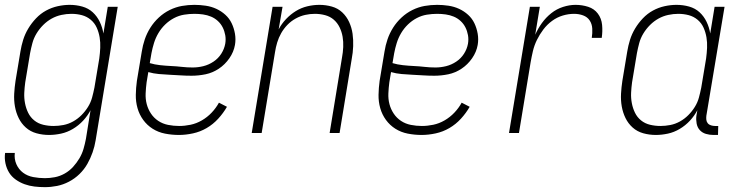

<svg xmlns="http://www.w3.org/2000/svg" viewBox="-24 -548 3044 791"><path d="M161 223Q139 223 118 220.5Q97 218 77.5 211Q58 204 41 192Q24 180 13.5 163Q3 146 -1.5 125Q-6 104 -3 82H37Q34 107 43.5 128.5Q53 150 71 163.5Q89 177 113 181.5Q137 186 161 186Q181 186 202 182Q223 178 242.5 167Q262 156 277 139.5Q292 123 303 104.5Q314 86 320 65.5Q326 45 330 24L349 -94Q337 -71 318.5 -51Q300 -31 276.5 -17Q253 -3 227.5 2.5Q202 8 178 8Q151 8 126 1Q101 -6 82.5 -22.5Q64 -39 53 -61.5Q42 -84 37.5 -109.5Q33 -135 34.5 -162Q36 -189 40 -215L60 -335Q64 -360 71.5 -384Q79 -408 92.5 -430.5Q106 -453 124.5 -472.5Q143 -492 166 -504.5Q189 -517 214 -522.5Q239 -528 263 -528Q290 -528 315 -521Q340 -514 358 -497.5Q376 -481 387 -458Q398 -435 402 -410L420 -520H461L370 30Q366 55 357.5 79.5Q349 104 336 127Q323 150 303.5 169Q284 188 260 200.5Q236 213 211 218Q186 223 161 223ZM197 -29Q217 -29 237.5 -33Q258 -37 277 -47.5Q296 -58 311.5 -73.5Q327 -89 338.5 -107.5Q350 -126 355.5 -146.5Q361 -167 365 -187L385 -307Q388 -329 389 -351Q390 -373 386.5 -394Q383 -415 374.5 -434Q366 -453 350 -466.5Q334 -480 313.5 -485.5Q293 -491 270 -491Q250 -491 229 -486.5Q208 -482 189 -471.5Q170 -461 154 -445Q138 -429 126.5 -410Q115 -391 109.5 -370.5Q104 -350 100 -329L80 -209Q77 -187 76 -165.5Q75 -144 79 -123Q83 -102 92 -83.5Q101 -65 117 -52Q133 -39 154 -34Q175 -29 197 -29Z M713 8Q684 8 656 2.5Q628 -3 605 -17.5Q582 -32 566 -54Q550 -76 542.5 -102.5Q535 -129 535.5 -157.5Q536 -186 540 -215L560 -335Q564 -361 572.5 -386Q581 -411 595.5 -434Q610 -457 630.5 -476Q651 -495 675.5 -507Q700 -519 725.5 -523.5Q751 -528 777 -528Q800 -528 823.5 -524.5Q847 -521 867.5 -511.5Q888 -502 904.5 -487Q921 -472 930.5 -452Q940 -432 944 -409Q948 -386 944 -363Q939 -334 921 -308Q903 -282 877.5 -265Q852 -248 823 -242Q794 -236 765 -236Q742 -236 719.5 -237.5Q697 -239 675 -240Q653 -241 630.5 -243Q608 -245 587 -251L580 -209Q577 -186 576 -163Q575 -140 580.5 -119Q586 -98 598 -80Q610 -62 628 -50Q646 -38 668.5 -33.5Q691 -29 714 -29Q737 -29 761 -34Q785 -39 807.5 -52Q830 -65 848 -84Q866 -103 878 -125L911 -108Q896 -82 875 -59Q854 -36 827.5 -20.5Q801 -5 771 1.5Q741 8 713 8ZM770 -270Q792 -270 814 -275.5Q836 -281 855.5 -294Q875 -307 887.5 -326.5Q900 -346 904 -368Q907 -386 904 -403Q901 -420 893.5 -435Q886 -450 873.5 -461.5Q861 -473 845.5 -479.5Q830 -486 812.5 -488.5Q795 -491 777 -491Q756 -491 734.5 -487.5Q713 -484 693 -473.5Q673 -463 656.5 -447Q640 -431 628.5 -411.5Q617 -392 610.5 -371Q604 -350 600 -329L593 -288Q613 -282 636 -279.5Q659 -277 681 -276Q703 -275 725 -272.5Q747 -270 770 -270Z M1013 0 1099 -520H1140L1124 -427Q1136 -450 1154.5 -469.5Q1173 -489 1195 -502.5Q1217 -516 1242 -522Q1267 -528 1292 -528Q1318 -528 1343 -521Q1368 -514 1386 -497Q1404 -480 1414.5 -457Q1425 -434 1428.5 -409Q1432 -384 1431 -357.5Q1430 -331 1425 -305L1375 0H1334L1385 -311Q1389 -332 1390 -354Q1391 -376 1387.5 -396.5Q1384 -417 1375 -435.5Q1366 -454 1351 -467Q1336 -480 1315.5 -485.5Q1295 -491 1273 -491Q1253 -491 1233 -486.5Q1213 -482 1194 -471.5Q1175 -461 1160 -445.5Q1145 -430 1134.5 -411.5Q1124 -393 1118 -373Q1112 -353 1109 -333L1054 0Z M1713 8Q1684 8 1656 2.5Q1628 -3 1605 -17.5Q1582 -32 1566 -54Q1550 -76 1542.5 -102.5Q1535 -129 1535.5 -157.5Q1536 -186 1540 -215L1560 -335Q1564 -361 1572.5 -386Q1581 -411 1595.5 -434Q1610 -457 1630.5 -476Q1651 -495 1675.5 -507Q1700 -519 1725.5 -523.5Q1751 -528 1777 -528Q1800 -528 1823.5 -524.5Q1847 -521 1867.5 -511.5Q1888 -502 1904.5 -487Q1921 -472 1930.5 -452Q1940 -432 1944 -409Q1948 -386 1944 -363Q1939 -334 1921 -308Q1903 -282 1877.5 -265Q1852 -248 1823 -242Q1794 -236 1765 -236Q1742 -236 1719.5 -237.5Q1697 -239 1675 -240Q1653 -241 1630.5 -243Q1608 -245 1587 -251L1580 -209Q1577 -186 1576 -163Q1575 -140 1580.5 -119Q1586 -98 1598 -80Q1610 -62 1628 -50Q1646 -38 1668.5 -33.5Q1691 -29 1714 -29Q1737 -29 1761 -34Q1785 -39 1807.5 -52Q1830 -65 1848 -84Q1866 -103 1878 -125L1911 -108Q1896 -82 1875 -59Q1854 -36 1827.5 -20.5Q1801 -5 1771 1.5Q1741 8 1713 8ZM1770 -270Q1792 -270 1814 -275.5Q1836 -281 1855.5 -294Q1875 -307 1887.5 -326.5Q1900 -346 1904 -368Q1907 -386 1904 -403Q1901 -420 1893.5 -435Q1886 -450 1873.5 -461.5Q1861 -473 1845.5 -479.5Q1830 -486 1812.5 -488.5Q1795 -491 1777 -491Q1756 -491 1734.5 -487.5Q1713 -484 1693 -473.5Q1673 -463 1656.5 -447Q1640 -431 1628.5 -411.5Q1617 -392 1610.5 -371Q1604 -350 1600 -329L1593 -288Q1613 -282 1636 -279.5Q1659 -277 1681 -276Q1703 -275 1725 -272.5Q1747 -270 1770 -270Z M2073 0 2159 -520H2200L2181 -405Q2192 -430 2208.5 -453Q2225 -476 2247 -493.5Q2269 -511 2295.5 -519.5Q2322 -528 2347 -528Q2374 -528 2399 -520Q2424 -512 2439 -492Q2454 -472 2456.5 -445.5Q2459 -419 2455 -392H2414Q2417 -411 2416 -430Q2415 -449 2405.5 -463.5Q2396 -478 2378.5 -484.5Q2361 -491 2341 -491Q2318 -491 2294.5 -484Q2271 -477 2250.5 -462Q2230 -447 2214.5 -426.5Q2199 -406 2188 -383.5Q2177 -361 2171.5 -337.5Q2166 -314 2162 -291L2114 0Z M2678 8Q2651 8 2626 1Q2601 -6 2582.5 -22.5Q2564 -39 2553 -61.5Q2542 -84 2537.5 -109.5Q2533 -135 2534.5 -162Q2536 -189 2540 -215L2560 -335Q2564 -360 2571.5 -384Q2579 -408 2592.5 -430.5Q2606 -453 2624.5 -472.5Q2643 -492 2666 -504.5Q2689 -517 2714 -522.5Q2739 -528 2763 -528Q2790 -528 2815 -521Q2840 -514 2858 -497.5Q2876 -481 2887 -458Q2898 -435 2902 -410L2920 -520H2961L2886 -71Q2885 -62 2886 -54Q2887 -46 2892 -40Q2897 -34 2905.5 -31.5Q2914 -29 2922 -29H2935L2934 8H2915Q2899 8 2884 3.5Q2869 -1 2859 -12Q2849 -23 2846 -39Q2843 -55 2845 -71L2849 -94Q2837 -71 2818.5 -51Q2800 -31 2776.5 -17Q2753 -3 2727.5 2.5Q2702 8 2678 8ZM2697 -29Q2717 -29 2737.5 -33Q2758 -37 2777 -47.5Q2796 -58 2811.5 -73.5Q2827 -89 2838.5 -107.5Q2850 -126 2855.5 -146.5Q2861 -167 2865 -187L2885 -307Q2888 -329 2889 -351Q2890 -373 2886.5 -394Q2883 -415 2874.5 -434Q2866 -453 2850 -466.5Q2834 -480 2813.5 -485.5Q2793 -491 2770 -491Q2750 -491 2729 -486.5Q2708 -482 2689 -471.5Q2670 -461 2654 -445Q2638 -429 2626.5 -410Q2615 -391 2609.5 -370.5Q2604 -350 2600 -329L2580 -209Q2577 -187 2576 -165.5Q2575 -144 2579 -123Q2583 -102 2592 -83.5Q2601 -65 2617 -52Q2633 -39 2654 -34Q2675 -29 2697 -29Z"/></svg>

Font: Iosevka Curly Extralight
Style: Italic
Weight: 200
Italic angle: -9°
Monospace: yes
Designer: Belleve Invis
Foundry: Belleve Invis
Version: Version 22.1.2; ttfautohint (v1.8.4)